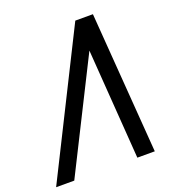

<svg xmlns="http://www.w3.org/2000/svg" viewBox="-190 -912 933 1024"><g transform="rotate(-20 276.5 -400.0)"><path d="M-47 0 353 -800H453L513 0H414L369 -624L56 0Z"/></g></svg>

Font: Victor Mono Thin
Style: Italic
Weight: 100
Italic angle: -12°
Monospace: yes
Designer: Rune Bjørnerås
Version: Version 1.561;gftools[0.9.30]